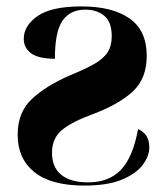

<svg xmlns="http://www.w3.org/2000/svg" viewBox="-20 -568 511 598"><path d="M243 10Q139 10 87 -32Q35 -74 35 -148Q35 -218 78.5 -259Q122 -300 197 -333Q244 -352 273 -368.5Q302 -385 315 -405Q328 -425 328 -455Q328 -500 304.5 -519Q281 -538 246 -538Q199 -538 175 -504Q151 -470 151 -385Q100 -385 77 -402Q54 -419 54 -447Q54 -488 97 -518Q140 -548 234 -548Q330 -548 383.5 -510.5Q437 -473 437 -394Q437 -324 394.5 -284Q352 -244 273 -214Q204 -189 173 -163Q142 -137 142 -93Q142 -46 171.5 -23Q201 0 254 0Q319 0 356.5 -39Q394 -78 410 -166Q445 -151 445 -109Q445 -82 424.5 -54.5Q404 -27 359.5 -8.5Q315 10 243 10Z"/></svg>

Font: Noto Serif Display SemiCondensed ExtraBold
Style: Regular
Weight: 800
Width: 4
Designer: Monotype Design Team
Foundry: Monotype Imaging Inc.
Version: Version 2.009